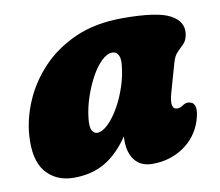

<svg xmlns="http://www.w3.org/2000/svg" viewBox="-61 -545 718 628"><g transform="rotate(-10 298.0 -231.0)"><path d="M497.5 -204.5Q483 -152.5 509 -152.5Q516.5 -152.5 521 -155Q525.5 -157.5 532.5 -162Q543.5 -168 553.5 -164Q566 -161.5 569.2 -146Q572.5 -130.5 562.5 -99.5Q545 -48 500.2 -18Q455.5 12 397.5 12Q360 12 340 -12.5Q320 -37 320 -79Q320 -86 320.5 -93Q284 -39 240 -13.5Q196 12 137 12Q78 12 44 -28.2Q10 -68.5 16.5 -152Q20.5 -205.5 44.5 -262Q68.5 -318.5 113.8 -366.8Q159 -415 226 -444.8Q293 -474.5 383.5 -474.5Q498 -474.5 540.5 -451.8Q583 -429 578 -389Q575 -367.5 564.5 -356.8Q554 -346 542.5 -334.8Q531 -323.5 525 -301.5ZM217 -172.5Q213.5 -143 220 -131.2Q226.5 -119.5 237 -119.5Q253.5 -119.5 272.8 -137.8Q292 -156 309.5 -186.2Q327 -216.5 339.2 -253.2Q351.5 -290 354.5 -326.5Q356.5 -346.5 350 -358Q343.5 -369.5 330.5 -369.5Q313 -369.5 294.2 -351.2Q275.5 -333 259.5 -303.5Q243.5 -274 232 -239.5Q220.5 -205 217 -172.5Z"/></g></svg>

Font: Fraunces 72pt SuperSoft Black
Style: Italic
Weight: 900
Italic angle: -16°
Version: Version 1.000;[b76b70a41]